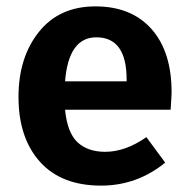

<svg xmlns="http://www.w3.org/2000/svg" viewBox="-20 -566 593 602"><path d="M377 -311V-317Q377 -449 282 -449Q195 -449 184 -311ZM518 -277Q518 -267 515 -222H184Q191 -150 223 -120Q255 -90 310 -90Q373 -90 439 -136L498 -56Q409 16 297 16Q172 16 105 -59Q38 -134 38 -262Q38 -386 102 -466Q166 -546 279 -546Q392 -546 455 -475Q518 -404 518 -277Z"/></svg>

Font: FiraSans
Style: Regular
Weight: 600
Designer: Carrois Corporate & Edenspiekermann AG
Foundry: Carrois Corporate GbR & Edenspiekermann AG
Version: Version 3.106;PS 003.106;hotconv 1.0.70;makeotf.lib2.5.58329